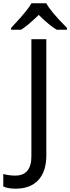

<svg xmlns="http://www.w3.org/2000/svg" viewBox="-98 -951 425 1161"><path d="M-3.9 189.9Q-49.8 189.9 -78.1 176.8V101.1Q-43.5 110.8 -5.9 110.8Q43 110.8 67.4 81.3Q91.8 51.8 91.8 -3.9V-713.9H182.1V-11.2Q182.1 85.4 134 137.7Q85.9 189.9 -3.9 189.9ZM-30.8 -782.2Q30.3 -847.7 55.4 -878.9Q80.6 -910.2 92.3 -931.2H182.1Q207.5 -881.8 307.1 -782.2V-771H245.1Q201.2 -796.9 136.2 -860.8Q72.3 -798.3 29.3 -771H-30.8Z"/></svg>

Font: Noto Sans Southeast Asian
Style: Regular
Weight: 400
Designer: Monotype Design Team
Foundry: Monotype Imaging Inc.
Version: Version 1.06 uh; ttfautohint (v1.4.1)